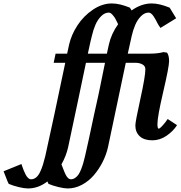

<svg xmlns="http://www.w3.org/2000/svg" viewBox="-239 -792 1027 1087"><path d="M-63.5 223.1Q-47.4 223.1 -34.2 212.2Q-21 201.2 -11.5 180.7Q-2 160.2 4.4 139.6Q10.7 119.1 17.6 90.8Q53.2 -69.8 68.4 -142.6Q90.8 -251.5 130.4 -436.5H64.9L75.7 -488.3H141.1Q141.6 -490.7 145.8 -509.8Q149.9 -528.8 152.3 -540Q165.5 -596.7 200 -649.2Q234.4 -701.7 286.9 -737.1Q339.4 -772.5 394 -772.5Q438.5 -772.5 496.6 -748.5L505.9 -732.9Q562 -772.5 619.6 -772.5Q663.6 -772.5 721.7 -748.5L758.3 -688.5L669.4 -633.8Q655.8 -653.3 652.8 -660.2Q647 -671.9 642.8 -679.4Q638.7 -687 631.6 -698Q624.5 -709 617.2 -714.8Q609.9 -720.7 602.5 -720.7Q579.6 -720.7 559.6 -700.7Q539.6 -680.7 527.1 -652.1Q514.6 -623.5 506.8 -588.9Q503.9 -577.6 484.4 -488.3H609.4Q654.8 -488.3 686.5 -497.1L706.5 -494.1Q718.3 -478.5 718.3 -445.8Q718.3 -414.1 685.3 -272.9Q652.3 -131.8 652.3 -90.3Q652.3 -63.5 659.7 -63.5Q668 -63.5 698.7 -101.6L697.8 -100.6Q698.2 -101.6 704.1 -109.6Q710 -117.7 710.4 -118.2L763.2 -83.5Q742.2 -49.8 704.3 -23.7Q666.5 2.4 623 2.4Q577.1 2.4 552.2 -20.5Q527.3 -43.5 527.3 -82Q527.3 -103.5 555.7 -231.9Q584 -360.4 584 -399.9Q584 -418.5 567.1 -427.5Q550.3 -436.5 528.3 -436.5H473.1Q427.2 -220.2 372.1 42.5Q362.3 85 341.8 125.5Q321.3 166 292.5 199.7Q263.7 233.4 224.9 254.2Q186 274.9 144.5 274.9Q124.5 274.9 93 267.3Q61.5 259.8 35.6 249Q34.7 246.6 32.2 241.5Q29.8 236.3 29.3 235.4Q-22 274.9 -80.6 274.9Q-101.1 274.9 -132.6 267.3Q-164.1 259.8 -189.5 249Q-190.4 247.1 -192.1 243.7Q-193.8 240.2 -195.3 237.3Q-196.8 234.4 -197.3 231.9V232.4Q-210.9 198.7 -218.8 177.7L-117.7 136.7Q-117.2 137.7 -113.3 149.4Q-109.4 161.1 -105 172.1Q-100.6 183.1 -94.2 195.6Q-87.9 208 -79.8 215.6Q-71.8 223.1 -63.5 223.1ZM161.6 223.1Q174.8 223.1 186.3 215.3Q197.8 207.5 205.6 195.8Q213.4 184.1 220.7 165.3Q228 146.5 232.7 129.9Q237.3 113.3 242.7 90.8Q259.3 20 293.5 -142.6Q308.6 -210 316.4 -245.8Q324.2 -281.7 327.1 -296.9Q330.1 -312 337.9 -350.3Q345.7 -388.7 355.5 -436.5H247.6Q243.2 -415 203.1 -224.1Q163.1 -33.2 146.5 42.5Q135.7 90.8 108.9 138.7Q128.4 191.4 137.7 205.6Q149.4 222.7 161.6 223.1ZM281.2 -588.9Q277.8 -578.6 258.3 -488.3H366.2Q366.7 -490.7 370.8 -509.8Q375 -528.8 377.4 -540Q391.1 -601.1 429.7 -654.8Q428.2 -657.2 427.2 -660.2Q418.9 -677.2 413.6 -687Q408.2 -696.8 397.5 -708.7Q386.7 -720.7 377 -720.7Q354 -720.7 334 -700.7Q314 -680.7 301.5 -652.1Q289.1 -623.5 281.2 -588.9Z"/></svg>

Font: Flanker
Style: Bold Italic
Weight: 700
Italic angle: -12°
Designer: Flanker
Version: Version 2.000